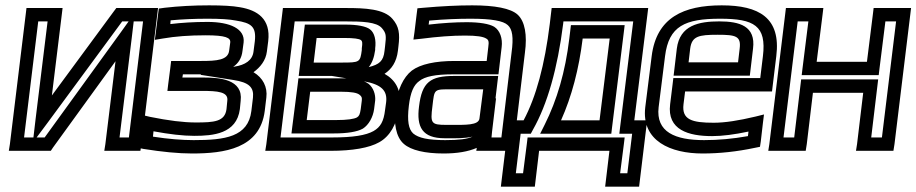

<svg xmlns="http://www.w3.org/2000/svg" viewBox="-20 -539 3427 718"><path d="M178 13 412 -310 374 0 370 25H395H480H505L509 0L568 -484L571 -509H546H429H415L406 -497L174 -182L211 -484L214 -509H189H104H79L76 -484L17 0L13 25H38H155H170L178 13ZM480 -459H515L462 -25H427L473 -400L480 -459ZM105 -25H70L123 -459H158L113 -93L105 -25ZM147 -25H117L158 -80L437 -459H461L428 -413L147 -25Z M978 -346 983 -385C993 -468 943 -501 877 -512C850 -517 811 -519 762 -519C704 -519 648 -516 596 -510L574 -507L571 -485L563 -420L559 -390L589 -395C635 -403 688 -407 749 -407C824 -407 843 -398 841 -380L837 -350C833 -314 790 -311 733 -311H645H620L617 -286L609 -224L606 -199H631H736C793 -199 835 -196 830 -162L827 -131C821 -84 781 -81 712 -81C666 -81 610 -88 541 -102L512 -109L508 -78L499 -7L497 14L517 18C586 29 647 35 698 35C819 35 952 17 970 -124L976 -174C981 -214 963 -248 928 -269C953 -287 974 -313 978 -346ZM731 -261V-259L852 -240C912 -231 930 -212 926 -174L920 -124C908 -27 822 -15 704 -15C661 -15 610 -19 552 -28L554 -48C613 -37 664 -31 706 -31C776 -31 865 -38 877 -131L880 -162C890 -243 800 -249 742 -249H662L664 -261H727C728 -261 730 -261 731 -261ZM928 -346C924 -313 896 -296 858 -290L852 -289C871 -302 884 -321 887 -350L891 -380C897 -431 841 -457 756 -457C705 -457 658 -454 617 -449L618 -463C662 -467 707 -469 756 -469C803 -469 838 -467 863 -462C919 -453 939 -440 933 -385L928 -346Z M1468 -349 1470 -366C1476 -414 1472 -440 1448 -468C1416 -506 1344 -509 1275 -509H1063H1038L1035 -484L976 0L972 25H997H1216C1298 25 1361 14 1398 -7C1438 -29 1464 -75 1470 -128L1474 -157C1479 -203 1459 -240 1418 -263C1444 -280 1463 -307 1468 -349ZM1258 -305H1153L1164 -397H1266C1305 -397 1323 -394 1330 -389C1335 -385 1336 -379 1333 -358V-352C1327 -306 1325 -305 1258 -305ZM1329 -131C1326 -111 1323 -105 1315 -100C1304 -94 1280 -90 1236 -90H1127L1140 -196H1254C1295 -196 1315 -192 1324 -185C1333 -178 1334 -174 1333 -163L1329 -131ZM1379 -131 1383 -163C1385 -186 1376 -211 1359 -225C1354 -229 1348 -232 1341 -235C1407 -223 1429 -200 1424 -157L1420 -128C1415 -85 1403 -64 1377 -49C1349 -33 1300 -25 1223 -25H1029L1082 -459H1269C1336 -459 1388 -457 1408 -434C1424 -415 1425 -407 1420 -366L1418 -349C1414 -310 1398 -298 1359 -288C1371 -303 1379 -323 1383 -352V-358C1387 -388 1381 -416 1364 -429C1349 -441 1315 -447 1272 -447H1145H1120L1117 -422L1100 -280L1097 -255H1122H1221L1276 -246C1271 -246 1265 -246 1260 -246H1121H1096L1093 -221L1073 -65L1070 -40H1095H1229C1278 -40 1316 -46 1337 -58C1359 -72 1375 -101 1379 -131Z M1902 0 1943 -342C1952 -408 1943 -459 1916 -484C1890 -508 1830 -519 1746 -519C1692 -519 1631 -516 1564 -510L1541 -508L1538 -485L1530 -419L1526 -391L1555 -394C1617 -402 1671 -406 1719 -406C1763 -406 1787 -402 1798 -395C1807 -390 1809 -384 1806 -363L1800 -311H1680C1608 -311 1552 -299 1520 -275C1488 -250 1466 -202 1459 -144C1451 -78 1461 -26 1490 -1C1517 23 1570 35 1639 35C1689 35 1731 28 1763 14L1761 25H1786H1873H1898L1902 0ZM1597 -141C1605 -208 1601 -205 1673 -205H1787L1773 -96C1770 -70 1720 -72 1667 -72H1649C1592 -72 1589 -78 1597 -141ZM1547 -141C1537 -64 1559 -22 1643 -22H1661C1684 -22 1717 -21 1747 -28C1728 -19 1696 -15 1645 -15C1581 -15 1545 -23 1525 -40C1508 -56 1502 -86 1509 -144C1515 -194 1527 -221 1548 -236C1569 -253 1608 -261 1674 -261H1819H1844L1847 -286L1856 -363C1860 -395 1850 -425 1828 -439C1809 -450 1773 -456 1725 -456C1683 -456 1635 -453 1583 -447L1585 -462C1642 -467 1694 -469 1740 -469C1819 -469 1862 -461 1879 -445C1896 -430 1901 -400 1893 -342L1855 -25H1818L1820 -46L1835 -171H1833L1840 -230L1843 -255H1818H1679C1589 -255 1558 -232 1547 -141Z M2036 -450C2017 -296 1985 -177 1938 -89H1908H1883L1880 -64L1856 134L1853 159H1878H1955H1980L1983 134L1996 25H2259L2246 134L2243 159H2268H2345H2370L2373 134L2397 -64L2400 -89H2375H2352L2401 -484L2404 -509H2379H2068H2043L2040 -484L2036 -450ZM2086 -450 2087 -459H2348L2299 -64L2296 -39H2321H2344L2326 109H2299L2313 0L2316 -25H2291H1978H1953L1950 0L1936 109H1909L1927 -39H1948H1965L1973 -54C2027 -149 2065 -283 2086 -450ZM2222 -89H2078C2118 -178 2145 -281 2159 -395H2260L2222 -89ZM2269 -64 2313 -420 2316 -445H2291H2140H2115L2112 -420L2109 -395C2094 -270 2063 -165 2017 -73L2000 -39H2036H2241H2266L2269 -64Z M2679 -519C2537 -519 2435 -474 2417 -329L2393 -138C2378 -11 2489 35 2607 35C2671 35 2736 28 2802 14L2822 10L2825 -10L2833 -79L2837 -111L2805 -103C2742 -88 2691 -80 2649 -80C2568 -80 2529 -91 2536 -149L2542 -197H2842H2867L2870 -222L2883 -329C2901 -473 2818 -519 2679 -519ZM2673 -469C2800 -469 2847 -443 2833 -329L2823 -247H2523H2498L2495 -222L2486 -149C2474 -53 2555 -30 2643 -30C2681 -30 2727 -36 2779 -47L2777 -30C2721 -20 2667 -15 2613 -15C2505 -15 2432 -45 2443 -138L2467 -329C2481 -442 2542 -469 2673 -469ZM2664 -409C2732 -409 2752 -404 2746 -357L2740 -306H2555L2561 -357C2567 -404 2593 -409 2664 -409ZM2670 -459C2594 -459 2522 -445 2511 -357L2502 -281L2499 -256H2524H2759H2784L2787 -281L2796 -357C2807 -442 2745 -459 2670 -459Z M3325 0 3384 -484 3387 -509H3362H3272H3247L3244 -484L3222 -308H3034L3056 -484L3059 -509H3034H2944H2919L2916 -484L2857 0L2853 25H2878H2968H2993L2997 0L3020 -192H3208L3185 0L3181 25H3206H3296H3321L3325 0ZM3278 -25H3238L3261 -217L3264 -242H3239H3001H2976L2973 -217L2950 -25H2910L2963 -459H3003L2981 -283L2978 -258H3003H3241H3266L3269 -283L3291 -459H3331L3278 -25Z"/></svg>

Font: Gamestation Display Outline
Style: Italic
Weight: 400
Designer: Jonas Hecksher
Foundry: Jonas Hecksher, Playtypeª, e-types AS
Version: Version 1.003